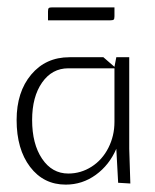

<svg xmlns="http://www.w3.org/2000/svg" viewBox="-20 -495 420 520"><path d="M110 -440V-464Q110 -471 112 -473Q114 -475 121 -475H290V-451Q290 -444 288 -442Q286 -440 279 -440ZM25 -170Q25 -246 64.5 -293Q104 -340 168 -340H260L290 -314L295 -340H330V-92L333 2L300 0L295 -92Q276 -48 239.5 -21.5Q203 5 158 5Q98 5 61.5 -43Q25 -91 25 -170ZM67 -170Q67 -105 94 -65Q121 -25 165 -25Q199 -25 228 -43.5Q257 -62 273.5 -94.5Q290 -127 290 -165V-310H165Q121 -310 94 -271.5Q67 -233 67 -170Z"/></svg>

Font: Glametrix
Style: Light
Weight: 300
Designer: gluk
Foundry: gluk
Version: Version 0.40